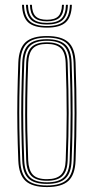

<svg xmlns="http://www.w3.org/2000/svg" viewBox="-20 -752 380 778"><path d="M170.2 6Q110.5 6 83.5 -18.9Q56.5 -43.8 54.2 -101Q51.5 -169.5 50.5 -232Q49.5 -294.5 50.5 -359Q51.5 -423.5 54.2 -498Q56.5 -556 83.6 -581Q110.8 -606 170.2 -606Q228.5 -606 256.2 -581.6Q284 -557.2 286.2 -498Q290.2 -387.2 290.1 -293.5Q290 -199.8 286.2 -101Q284 -43.8 257 -18.9Q230 6 170.2 6ZM170.2 -0.5Q226 -0.5 251.1 -23.9Q276.2 -47.2 278.2 -101.2Q282 -200 282.1 -293.6Q282.2 -387.2 278.2 -497.8Q276.2 -552.2 251.1 -575.9Q226 -599.5 170.2 -599.5Q114.5 -599.5 89.4 -575.9Q64.2 -552.2 62.2 -497.8Q59.5 -424 58.5 -359.5Q57.5 -295 58.5 -232.4Q59.5 -169.8 62.2 -101.2Q64.2 -47.8 89.2 -24.1Q114.2 -0.5 170.2 -0.5ZM170.2 -6.8Q118 -6.8 95.1 -29.1Q72.2 -51.5 70.2 -101.5Q67.5 -170.2 66.5 -232.4Q65.5 -294.5 66.5 -358.8Q67.5 -423 70.2 -497.5Q72.2 -548.2 95.2 -570.8Q118.2 -593.2 170.2 -593.2Q219.8 -593.2 244.1 -571.9Q268.5 -550.5 270.2 -497.2Q273 -421 273.8 -353.5Q274.5 -286 273.6 -223.9Q272.8 -161.8 270.2 -101.8Q268.5 -50.8 245.1 -28.8Q221.8 -6.8 170.2 -6.8ZM170.2 -13.2Q217.8 -13.2 239.1 -33.9Q260.5 -54.5 262.2 -102Q266 -201.5 266.1 -294.1Q266.2 -386.8 262.2 -497Q260.5 -546.2 238.5 -566.5Q216.5 -586.8 170.2 -586.8Q123 -586.8 101.6 -566Q80.2 -545.2 78.2 -497.2Q75.5 -423.2 74.5 -358.9Q73.5 -294.5 74.5 -232.1Q75.5 -169.8 78.2 -102Q80.2 -54.5 101.5 -33.9Q122.8 -13.2 170.2 -13.2ZM170.2 -19.5Q127 -19.5 107.5 -38.8Q88 -58 86.2 -102.2Q83.8 -164 82.6 -224.5Q81.5 -285 82.4 -351.5Q83.2 -418 86.2 -497.2Q88 -541.8 107.6 -561.1Q127.2 -580.5 170.2 -580.5Q213.5 -580.5 233 -561Q252.5 -541.5 254.2 -496.8Q258.2 -386.2 258.2 -294.2Q258.2 -202.2 254.2 -102.2Q252.5 -58 233 -38.8Q213.5 -19.5 170.2 -19.5ZM170.2 -26Q209 -26 226.9 -43.6Q244.8 -61.2 246.2 -102.5Q250 -197.5 250.2 -289.6Q250.5 -381.8 246.2 -496.5Q244.8 -539.8 226.1 -556.9Q207.5 -574 170.2 -574Q131 -574 113.5 -556Q96 -538 94.2 -497Q91.2 -417 90.4 -350.6Q89.5 -284.2 90.6 -224.2Q91.8 -164.2 94.2 -102.5Q96 -62.8 112.9 -44.4Q129.8 -26 170.2 -26ZM170.2 -640Q117.5 -640 94.1 -661.5Q70.8 -683 69.2 -732.5H77.2Q78.5 -686.5 100.2 -666.5Q122 -646.5 170.2 -646.5Q218.8 -646.5 240.4 -666.5Q262 -686.5 263.2 -732.5H271.2Q269.8 -683 246.4 -661.5Q223 -640 170.2 -640ZM170.2 -652.8Q126 -652.8 106.2 -671.2Q86.5 -689.8 85.2 -732.5H93.2Q94.5 -693.2 112.4 -676.2Q130.2 -659.2 170.2 -659.2Q210.5 -659.2 228.4 -676.2Q246.2 -693.2 247.2 -732.5H255.2Q254 -689.8 234.2 -671.2Q214.5 -652.8 170.2 -652.8ZM170.2 -665.5Q134.5 -665.5 118.5 -681.1Q102.5 -696.8 101.2 -732.5H109.2Q110.2 -700 124.4 -686Q138.5 -672 170.2 -672Q202 -672 216.1 -686Q230.2 -700 231.2 -732.5H239.2Q238.2 -696.8 222.1 -681.1Q206 -665.5 170.2 -665.5Z"/></svg>

Font: Big Shoulders Inline Text SC Thin
Style: Regular
Weight: 100
Designer: Patric King
Foundry: XO Type Co
Version: Version 2.002